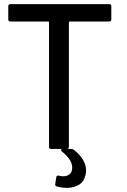

<svg xmlns="http://www.w3.org/2000/svg" viewBox="-20 -720 613 928"><path d="M518 -690V-626Q518 -616 508 -616H317Q313 -616 313 -612V-10Q313 0 303 0H227Q217 0 217 -10V-612Q217 -616 213 -616H30Q20 -616 20 -626V-690Q20 -700 30 -700H508Q518 -700 518 -690ZM265 129Q276 132 286 132Q305 132 317 121.5Q329 111 329 90Q329 52 279 12Q275 9 275 5Q275 0 283 0H324Q332 0 337 4Q396 51 396 104Q396 117 393 127Q385 160 360 174Q335 188 303 188Q279 188 254 181Q245 178 247 169L252 136Q253 131 256.5 129.5Q260 128 265 129Z"/></svg>

Font: BarlowMedium
Style: Regular
Weight: 500
Designer: Jeremy Tribby
Foundry: Tribby Type
Version: Version 1.422